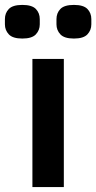

<svg xmlns="http://www.w3.org/2000/svg" viewBox="-58 -762 392 782"><path d="M202 0H74V-522H202ZM33 -605Q-6 -605 -22 -622Q-38 -639 -38 -663V-684Q-38 -709 -22 -725.5Q-6 -742 33 -742Q72 -742 88 -725.5Q104 -709 104 -684V-663Q104 -639 88 -622Q72 -605 33 -605ZM243 -605Q204 -605 188 -622Q172 -639 172 -663V-684Q172 -709 188 -725.5Q204 -742 243 -742Q282 -742 298 -725.5Q314 -709 314 -684V-663Q314 -639 298 -622Q282 -605 243 -605Z"/></svg>

Font: IBM Plex Sans SemiBold
Style: Regular
Weight: 600
Designer: Mike Abbink, Paul van der Laan, Pieter van Rosmalen
Foundry: Bold Monday
Version: Version 3.201